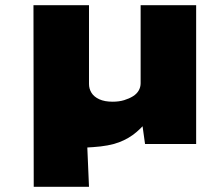

<svg xmlns="http://www.w3.org/2000/svg" viewBox="-20 -555 776 740"><path d="M110 165 109 -535H323V-231Q323 -213 332.5 -197.5Q342 -182 362.5 -172.5Q383 -163 414 -163Q439 -163 458.5 -169Q478 -175 492.5 -184Q507 -193 514.5 -206Q522 -219 522 -234V-535H736V0H539L528 -79L565 -109Q535 -71 506 -46Q477 -21 438.5 -6.5Q400 8 339 12Q332 12 323 13Q314 14 306.5 14Q299 14 293 13L313 -69L323 165Z"/></svg>

Font: Lexend Giga Black
Style: Regular
Weight: 900
Designer: Bonnie Shaver-Troup, Thomas Jockin
Foundry: Lexend
Version: Version 1.007